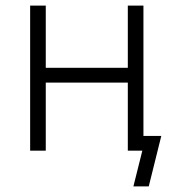

<svg xmlns="http://www.w3.org/2000/svg" viewBox="-20 -540 632 688"><path d="M88 0H144V-244H438V0H490L458 128H513L558 -53H494V-520H438V-297H144V-520H88Z"/></svg>

Font: Fixel Text Light
Style: Regular
Weight: 300
Width: 4
Designer: AlfaBravo + MacPaw
Foundry: Kyrylo Tkachov, Marchela Mozhyna, Serhii Makarenko, Maria Weinstein, Zakhar Kryvoshyya
Version: Version 1.211